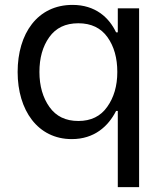

<svg xmlns="http://www.w3.org/2000/svg" viewBox="-20 -561 662 784"><path d="M273 7C365 7 422 -45 454 -108H461V203H548V-527H461V-429H454C425 -490 369 -541 276 -541C133 -541 52 -424 52 -267C52 -111 134 7 273 7ZM300 -67C248 -67 209 -86 182 -124C155 -162 141 -210 141 -267C141 -324 154 -371 181 -409C208 -447 247 -466 300 -466C352 -466 392 -447 419 -409C446 -371 459 -324 459 -267C459 -210 445 -163 418 -125C391 -86 351 -67 300 -67Z"/></svg>

Font: Be Vietnam
Style: Regular
Weight: 400
Designer: Gabriel Lam
Foundry: TypeRant
Version: Version 4.000